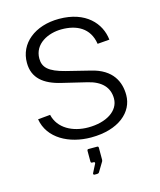

<svg xmlns="http://www.w3.org/2000/svg" viewBox="-137 -829 965 1159"><g transform="rotate(-15 345.0 -250.0)"><path d="M347 10C520 10 617 -77 617 -183C617 -263 582 -350 447 -381L302 -417C199 -443 167 -476 167 -531C167 -623 258 -667 342 -667C434 -667 514 -630 530 -526L605 -532C594 -636 510 -732 343 -732C192 -732 87 -646 88 -525C88 -431 151 -379 260 -354L410 -318C496 -298 540 -251 540 -182C540 -104 458 -53 346 -53C249 -53 162 -98 142 -186L65 -179C85 -56 210 10 347 10ZM307 232H320C330 232 334 231 338 224L373 166C373 164 375 161 375 158V82C375 76 372 73 367 73H312C307 73 304 76 304 83V147C304 155 306 158 314 158H322C329 158 332 164 327 171L301 222C299 226 302 232 307 232Z"/></g></svg>

Font: United Sans Light
Style: Regular
Weight: 300
Designer: Pablo Impallari, Rodrigo Fuenzalida (Modified by Dan O. Williams)
Version: Version 1.000;PS 001.000;hotconv 1.0.88;makeotf.lib2.5.64775